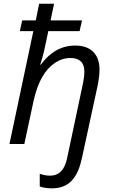

<svg xmlns="http://www.w3.org/2000/svg" viewBox="-20 -780 617 1040"><path d="M195.3 230V161.1Q223.1 171.4 249.5 171.4Q273.4 171.4 290.5 162.8Q307.6 154.3 319.8 136.7Q336.4 113.3 345.2 68.8L427.2 -317.9Q437 -362.3 437 -392.1Q437 -428.7 418 -447.3Q398.9 -465.8 361.8 -465.8Q316.9 -465.8 276.9 -438.7Q236.8 -411.6 209 -363.3Q179.2 -312.5 161.1 -230L111.8 0H31.2L160.6 -611.3H87.4L100.1 -669.4H173.8L191.9 -759.8H272.9L253.9 -669.4H424.3L411.1 -611.3H241.7L218.3 -501.5Q208 -460.4 197.8 -429.2H200.7Q276.4 -533.2 387.7 -533.2Q450.2 -533.2 484.6 -499.5Q519 -465.8 519 -403.3Q519 -364.7 507.3 -309.1L423.3 78.6Q407.2 152.3 375.5 190.4Q355 215.8 326.4 228Q297.9 240.2 260.7 240.2Q224.1 240.2 195.3 230Z"/></svg>

Font: Viking Open Sans
Style: Italic
Weight: 400
Italic angle: -12°
Foundry: Ascender Corporation
Version: Version 2.000